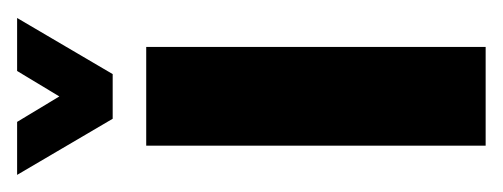

<svg xmlns="http://www.w3.org/2000/svg" viewBox="-209 -380 579 221"><g transform="rotate(-90 80.5 -269.5)"><path d="M54.3 -429.3H105.7L170.3 -539.3H109.3L80 -490.7L50.7 -539.3H-10.3ZM23.3 0H137V-390.7H23.3Z"/></g></svg>

Font: Jomhuria
Style: Regular
Weight: 400
Designer: Arabic design by Kourosh Beigpour, Latin design by Eben Sorkin, engineering by Lasse Fister and Khaled Hosney
Version: Version 1.0010